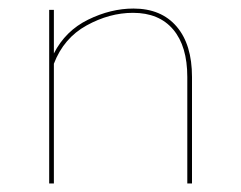

<svg xmlns="http://www.w3.org/2000/svg" viewBox="-20 -429 564 449"><path d="M429 -249V0H418V-249Q418 -321 385 -360Q352 -399 291 -399Q236 -399 182.5 -369.5Q129 -340 106 -280V0H95V-406H106V-304Q133 -357 186 -383Q239 -409 292 -409Q357 -409 393 -367Q429 -325 429 -249Z"/></svg>

Font: Ysabeau Infant Hairline
Style: Regular
Weight: 100
Designer: Christian Thalmann (Catharsis Fonts)
Version: Version 0.003